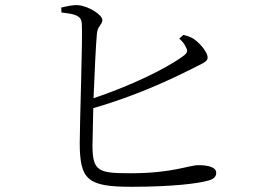

<svg xmlns="http://www.w3.org/2000/svg" viewBox="-20 -737 1040 737"><path d="M668 -589C678 -580 688 -569 693 -557C702 -541 700 -534 682 -521C617 -473 480 -407 339 -360C343 -459 348 -566 352 -608C355 -639 373 -642 373 -660C373 -681 318 -714 281 -717C261 -719 238 -713 215 -708L216 -689C270 -683 291 -677 294 -648C298 -599 286 -264 286 -187C287 -48 314 -20 484 -20C645 -20 742 -33 780 -44C798 -49 810 -57 810 -74C810 -94 782 -103 742 -103C704 -103 643 -72 482 -72C359 -72 335 -78 335 -179L338 -322C504 -369 645 -437 713 -471C750 -491 777 -498 777 -516C777 -537 747 -572 723 -588C712 -595 700 -599 684 -603Z"/></svg>

Font: Noto Serif TC Light
Style: Regular
Weight: 300
Designer: Ryoko NISHIZUKA 西塚涼子 (kana & ideographs); Frank Grießhammer (Latin, Greek & Cyrillic); Wenlong ZHANG 张文龙 (bopomofo); San
Foundry: Adobe
Version: Version 2.001;hotconv 1.1.0;makeotfexe 2.6.0